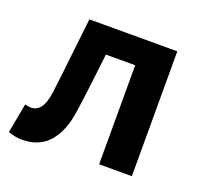

<svg xmlns="http://www.w3.org/2000/svg" viewBox="-105 -677 847 809"><g transform="rotate(20 319.0 -273.0)"><path d="M70.5 13.8Q52.3 13.8 37.6 10.7Q23 7.7 8 2.3L32.6 -130.2Q39.1 -129.2 45.7 -127.7Q52.3 -126.2 60 -126.2Q85.2 -126.2 101.8 -147.7Q118.4 -169.2 124.9 -218.9Q135.9 -303.9 144.9 -389.5Q154 -475 164.2 -559.8H558.4V0H411.7V-444.1H280.3Q272.7 -377.8 264.7 -311.5Q256.8 -245.1 247.4 -178.6Q234.2 -85.4 190.4 -35.8Q146.5 13.8 70.5 13.8Z"/></g></svg>

Font: Shanggu Sans SC VF
Style: Regular
Weight: 250
Designer: GuiWonder
Version: Version 1.021